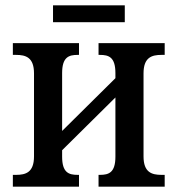

<svg xmlns="http://www.w3.org/2000/svg" viewBox="-20 -697 663 717"><path d="M178 -614H446V-677H178ZM28 0H275V-44H270C237 -44 212 -52 212 -112V-136L411 -333V-112C411 -52 386 -44 353 -44H348V0H595V-44H583C547 -44 516 -53 516 -113V-423C516 -483 547 -492 583 -492H595V-536H348V-492H353C386 -492 411 -484 411 -424V-405L212 -208V-424C212 -484 237 -492 270 -492H275V-536H28V-492H40C76 -492 107 -483 107 -423V-113C107 -53 76 -44 40 -44H28Z"/></svg>

Font: Noto Serif SemiCondensed Medium
Style: Regular
Weight: 500
Width: 4
Designer: Monotype Design Team
Foundry: Monotype Imaging Inc.
Version: Version 2.014